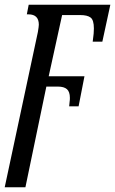

<svg xmlns="http://www.w3.org/2000/svg" viewBox="-26 -556 489 816"><path d="M135 -420Q139 -444 139 -451Q139 -495 95 -495H88L96 -536H443L409 -379H368L372 -413Q373 -421 373 -435Q373 -471 359 -481.5Q345 -492 315 -492H238L181 -232H333L308 -104H268L270 -125Q271 -130 271 -140Q271 -166 258.5 -177Q246 -188 220 -188H171L82 240H-6Z"/></svg>

Font: Noto Serif Cond
Style: Italic
Weight: 400
Width: 3
Italic angle: -12°
Designer: Monotype Design Team
Foundry: Monotype Imaging Inc.
Version: Version 1.001